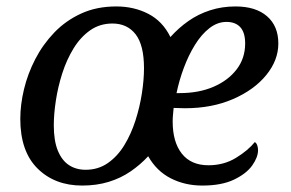

<svg xmlns="http://www.w3.org/2000/svg" viewBox="-20 -566 903 596"><path d="M235 10Q150 10 96.5 -43Q43 -96 43 -197Q43 -241 54.5 -289Q66 -337 89.5 -382.5Q113 -428 148.5 -465Q184 -502 232 -524Q280 -546 341 -546Q396 -546 440.5 -523Q485 -500 509 -451Q534 -479 564.5 -500.5Q595 -522 632 -534Q669 -546 711 -546Q774 -546 809 -515.5Q844 -485 844 -431Q844 -379 806.5 -333Q769 -287 703.5 -258.5Q638 -230 554 -230Q546 -230 535 -230.5Q524 -231 519 -231Q518 -220 517 -209.5Q516 -199 516 -189Q516 -125 544.5 -89Q573 -53 627 -53Q675 -53 712.5 -76Q750 -99 771 -125Q776 -122 778.5 -115Q781 -108 781 -100Q781 -78 763 -52.5Q745 -27 706.5 -8.5Q668 10 608 10Q554 10 510 -12.5Q466 -35 440 -81Q416 -55 385.5 -34Q355 -13 317.5 -1.5Q280 10 235 10ZM246 -39Q285 -39 315 -60Q345 -81 366 -115.5Q387 -150 400.5 -192Q414 -234 420.5 -276.5Q427 -319 427 -354Q427 -426 401 -459.5Q375 -493 329 -493Q290 -493 260 -472Q230 -451 208.5 -416Q187 -381 173.5 -339Q160 -297 153.5 -254.5Q147 -212 147 -177Q147 -129 159.5 -98.5Q172 -68 194 -53.5Q216 -39 246 -39ZM538 -277Q597 -277 642.5 -296.5Q688 -316 714.5 -350.5Q741 -385 741 -431Q741 -465 726 -481.5Q711 -498 683 -498Q655 -498 630 -478.5Q605 -459 585 -426.5Q565 -394 550.5 -355Q536 -316 528 -277Z"/></svg>

Font: Noto Serif
Style: Italic
Weight: 400
Italic angle: -12°
Designer: Monotype Design Team
Foundry: Monotype Imaging Inc.
Version: Version 2.013